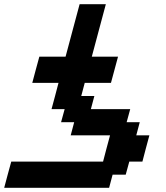

<svg xmlns="http://www.w3.org/2000/svg" viewBox="-20 -895 790 915"><path d="M0 0H500L516.6 -62.5H579.1L596.2 -125H658.7Q664.1 -145.5 675 -187.3Q686 -229 691.9 -250H629.4L646 -312.5H583.5L600.6 -375H413.1L429.7 -437.5H367.2L383.8 -500H508.8Q514.2 -520.5 525.6 -562.3Q537.1 -604 542.5 -625H417.5Q428.7 -667 450.9 -750Q473.1 -833 484.4 -875H359.4Q348.1 -833 325.9 -750Q303.7 -667 292.5 -625H167.5Q161.6 -604 150.4 -562.3Q139.2 -520.5 133.8 -500H258.8Q253.4 -479 242.4 -437.5Q231.4 -396 225.6 -375H288.1L271 -312.5H333.5L316.9 -250H504.4Q498.5 -229 487.5 -187.3Q476.6 -145.5 471.2 -125H33.7Q27.8 -104 16.6 -62.5Q5.4 -21 0 0Z"/></svg>

Font: Faithful 32x
Style: Oblique
Weight: 400
Foundry: Faithful Resource Pack
Version: Version 1.0; January 27, 2023